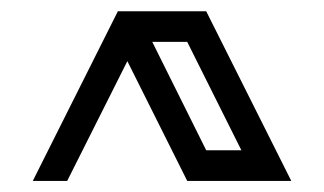

<svg xmlns="http://www.w3.org/2000/svg" viewBox="-20 -701 584 346"><path d="M39.1 -375 192.4 -680.7H351.6L504.9 -375H317.4L209.5 -590.8L101.1 -375ZM254.4 -625.5 351.6 -430.2H415L317.4 -625.5Z"/></svg>

Font: X Company
Style: Regular
Weight: 400
Designer: GGBotNet
Foundry: GGBotNet
Version: 0.90